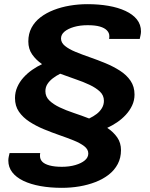

<svg xmlns="http://www.w3.org/2000/svg" viewBox="-20 -719 719 922"><path d="M277 183Q221 183 174 174.5Q127 166 92.5 149.5Q58 133 39 108.5Q20 84 20 52Q20 43 22 33.5Q24 24 26 16H173Q172 21 172 24.5Q172 28 172 30Q172 46 183 57.5Q194 69 218 75.5Q242 82 277 82Q313 82 342 73.5Q371 65 387.5 51Q404 37 404 18Q404 -2 384.5 -17Q365 -32 334 -44.5Q303 -57 265.5 -70Q228 -83 190.5 -98.5Q153 -114 121.5 -134.5Q90 -155 71 -182.5Q52 -210 52 -248Q52 -276 63 -301Q74 -326 92.5 -346.5Q111 -367 134.5 -383.5Q158 -400 182 -411Q153 -431 134.5 -457.5Q116 -484 116 -520Q116 -557 131.5 -586Q147 -615 174.5 -636Q202 -657 238 -671Q274 -685 315.5 -692Q357 -699 400 -699Q454 -699 500.5 -691Q547 -683 582.5 -666.5Q618 -650 637.5 -625.5Q657 -601 657 -568Q657 -560 655 -550.5Q653 -541 651 -532H504Q505 -537 505 -541Q505 -545 505 -546Q505 -561 493.5 -573Q482 -585 459.5 -591.5Q437 -598 401 -598Q364 -598 335 -589.5Q306 -581 289.5 -567Q273 -553 273 -534Q273 -514 292 -498.5Q311 -483 342.5 -470Q374 -457 411.5 -444Q449 -431 486.5 -415.5Q524 -400 556 -379.5Q588 -359 607 -331Q626 -303 626 -265Q626 -237 614.5 -212.5Q603 -188 584 -167.5Q565 -147 542 -131.5Q519 -116 495 -105Q525 -85 543 -59Q561 -33 561 2Q561 39 545.5 68.5Q530 98 502.5 119.5Q475 141 439 155Q403 169 362 176Q321 183 277 183ZM408 -150Q429 -160 444.5 -172Q460 -184 469.5 -200Q479 -216 479 -235Q479 -261 460 -279Q441 -297 410.5 -311.5Q380 -326 343 -338.5Q306 -351 269 -365Q249 -355 233 -342.5Q217 -330 207.5 -315Q198 -300 198 -281Q198 -255 217 -236.5Q236 -218 266.5 -203.5Q297 -189 334.5 -176.5Q372 -164 408 -150Z"/></svg>

Font: Archivo SemiExpanded
Style: Bold Italic
Weight: 700
Width: 6
Italic angle: -10°
Designer: Hector Gatti
Foundry: Omnibus-Type
Version: Version 2.001